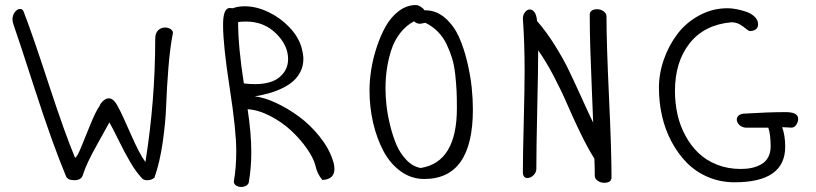

<svg xmlns="http://www.w3.org/2000/svg" viewBox="-20 -716 3258 767"><path d="M377.9 -293Q379.9 -300.8 391.1 -312Q402.3 -323.2 415 -323.2Q435.1 -323.2 453.1 -286.1Q465.3 -265.1 501.7 -181.9Q538.1 -98.6 561 -68.8Q600.1 -315.4 600.1 -561Q600.1 -584 611.8 -595Q623.5 -606 639.2 -606Q651.9 -606 661.1 -600.1Q670.4 -594.2 670.9 -585Q659.2 -525.9 652.6 -443.4Q646 -360.8 643.8 -294.7Q641.6 -228.5 630.1 -148.4Q618.7 -68.4 597.2 -6.8Q586.4 3.9 567.9 3.9Q554.7 3.9 547.9 -2.9Q523.4 -29.3 501.2 -66.9Q479 -104.5 454.3 -154.8Q429.7 -205.1 417 -227.1Q412.1 -217.3 368.7 -139.9Q325.2 -62.5 312 -20Q306.6 3.9 276.9 3.9Q249 3.9 243.2 -13.2Q189.5 -142.1 121.3 -352.8Q53.2 -563.5 33.2 -620.1Q29.8 -631.8 29.8 -638.2Q29.8 -654.8 39.3 -667.5Q48.8 -680.2 60.1 -680.2Q70.3 -680.2 74.2 -669.9Q107.9 -584 173.3 -383.8Q238.8 -183.6 279.8 -85.9Q287.1 -86.4 303.5 -126.5Q319.8 -166.5 341.3 -219.2Q362.8 -272 377.9 -293Z M871.1 -617.2Q871.1 -684.1 897.9 -684.1Q905.3 -684.1 910.2 -683.1Q930.2 -690.9 958 -690.9Q1003.9 -690.9 1052 -668Q1100.1 -645 1136 -607.2Q1171.9 -569.3 1184.1 -527.8Q1191.9 -499 1191.9 -481Q1191.9 -454.1 1181.2 -431.6Q1170.4 -409.2 1152.8 -393.3Q1135.3 -377.4 1109.9 -364.7Q1084.5 -352.1 1057.1 -344.2Q1029.8 -336.4 998 -331.1Q1036.1 -326.7 1083.3 -304.7Q1130.4 -282.7 1174.8 -250Q1219.2 -217.3 1256.3 -171.1Q1293.5 -125 1309.1 -77.1Q1315.9 -58.6 1315.9 -41Q1315.9 0.5 1268.1 2.9Q1247.1 -20.5 1240.2 -54.2Q1232.4 -84.5 1206.1 -122.3Q1179.7 -160.2 1143.3 -194.1Q1106.9 -228 1059.8 -252.4Q1012.7 -276.9 969.2 -279.8Q983.9 -183.1 983.9 -107.9Q983.9 -45.9 974.1 11.2Q972.7 20.5 963.6 25.6Q954.6 30.8 943.8 30.8Q931.6 30.8 922.9 24.9Q914.1 19 914.1 8.8Q923.8 -44.9 923.8 -112.8Q923.8 -195.8 897.5 -365Q871.1 -534.2 871.1 -617.2ZM931.2 -627.9Q931.2 -529.8 954.1 -382.8Q976.6 -379.9 998 -379.9Q1064 -379.9 1097.4 -408.4Q1130.9 -437 1130.9 -480Q1130.9 -535.2 1082.5 -582.5Q1034.2 -629.9 962.9 -629.9Q942.4 -629.9 931.2 -627.9Z M1456.1 -355Q1456.1 -393.1 1462.9 -437.3Q1469.7 -481.4 1484.9 -527.6Q1500 -573.7 1521 -611.1Q1542 -648.4 1573.5 -672.1Q1605 -695.8 1641.1 -695.8Q1649.9 -695.8 1659.9 -689.7Q1669.9 -683.6 1675.8 -674.8H1683.1Q1725.6 -673.3 1759.5 -643.1Q1793.5 -612.8 1813.2 -568.8Q1833 -524.9 1846.2 -469.7Q1859.4 -414.6 1864.3 -367.4Q1869.1 -320.3 1869.1 -278.8Q1869.1 -1 1674.8 -1Q1623.5 -1 1581.3 -31.2Q1539.1 -61.5 1512.2 -111.8Q1485.4 -162.1 1470.7 -224.9Q1456.1 -287.6 1456.1 -355ZM1679.2 -625Q1676.8 -625 1669.2 -623Q1661.6 -621.1 1656.7 -621.1Q1645 -621.1 1633.8 -630.9Q1601.1 -613.3 1577.9 -583Q1554.7 -552.7 1542.7 -514.9Q1530.8 -477.1 1525.4 -439.9Q1520 -402.8 1520 -361.8Q1520 -333 1523.7 -297.6Q1527.3 -262.2 1537.6 -219Q1547.9 -175.8 1562.7 -140.1Q1577.6 -104.5 1603 -77.6Q1628.4 -50.8 1660.2 -44.9Q1805.2 -67.4 1805.2 -284.2Q1805.2 -322.8 1804 -351.1Q1802.7 -379.4 1798.8 -416.5Q1794.9 -453.6 1786.4 -481.9Q1777.8 -510.3 1764.4 -538.6Q1751 -566.9 1729.5 -588.9Q1708 -610.8 1679.2 -625Z M2335.9 -657.2Q2335.9 -668 2344 -673.6Q2352.1 -679.2 2364.7 -679.2Q2379.4 -679.2 2391.1 -670.9Q2402.8 -662.6 2402.8 -649.9Q2402.8 -543 2412.8 -328.9Q2422.9 -114.7 2422.9 -7.8Q2422.9 14.2 2393.6 14.2Q2379.4 14.2 2367.7 6.1Q2356 -2 2356 -14.2Q2356 -47.9 2354.5 -82Q2326.7 -126.5 2296.9 -188.2Q2267.1 -250 2245.6 -300.3Q2224.1 -350.6 2192.9 -410.4Q2161.6 -470.2 2129.9 -515.1Q2129.9 -439.5 2126.2 -282.5Q2122.6 -125.5 2122.6 -42Q2122.6 -26.9 2111.1 -15.9Q2099.6 -4.9 2086.9 -4.9Q2068.8 -4.9 2068.8 -28.8Q2068.8 -95.2 2072.3 -229.7Q2075.7 -364.3 2075.7 -433.1Q2075.7 -544.4 2068.8 -642.1Q2068.8 -656.7 2077.4 -667.5Q2085.9 -678.2 2096.7 -678.2Q2107.4 -678.2 2115.5 -666.7Q2123.5 -655.3 2125.5 -631.8Q2162.1 -590.3 2196.3 -535.4Q2230.5 -480.5 2250.2 -439.7Q2270 -398.9 2301.8 -328.9Q2333.5 -258.8 2349.6 -226.1Q2348.1 -269 2344.2 -360.4Q2340.3 -451.7 2338.1 -522.2Q2335.9 -592.8 2335.9 -657.2Z M3049.3 -206.1H2957.5Q2942.4 -208 2932.9 -217.5Q2923.3 -227.1 2923.3 -238.8Q2923.3 -248 2931.2 -254.9Q2939 -261.7 2954.6 -262.2Q3048.3 -268.1 3118.7 -268.1Q3168.5 -268.1 3168.5 -241.2Q3168.5 -229 3160.9 -217.5Q3153.3 -206.1 3141.6 -206.1Q3137.2 -206.1 3124.8 -207Q3112.3 -208 3104.5 -208Q3116.7 -175.3 3116.7 -129.9Q3116.7 12.2 2914.6 12.2Q2857.4 12.2 2807.9 -9Q2758.3 -30.3 2722.9 -66.7Q2687.5 -103 2662.1 -151.1Q2636.7 -199.2 2624.5 -253.7Q2612.3 -308.1 2612.3 -365.2Q2612.3 -423.3 2632.6 -480.2Q2652.8 -537.1 2687.7 -582.3Q2722.7 -627.4 2774.9 -655.3Q2827.1 -683.1 2886.7 -683.1Q2901.4 -683.1 2920.4 -679.7Q2939.5 -676.3 2960 -669.4Q2980.5 -662.6 2994.4 -649.4Q3008.3 -636.2 3008.3 -619.1Q3008.3 -594.7 2978.5 -591.8Q2970.7 -591.8 2960.7 -600.6Q2950.7 -609.4 2935.8 -618.2Q2920.9 -627 2901.4 -627Q2793.5 -617.2 2734.9 -543Q2676.3 -468.8 2676.3 -352.1Q2676.3 -304.2 2686.3 -259.3Q2696.3 -214.4 2717.8 -174.6Q2739.3 -134.8 2769.8 -105.2Q2800.3 -75.7 2844 -58.3Q2887.7 -41 2939.5 -41Q2963.4 -41 2983.4 -45.4Q3003.4 -49.8 3021 -59.6Q3038.6 -69.3 3048.6 -87.6Q3058.6 -106 3058.6 -130.9Q3058.6 -177.2 3049.3 -206.1Z"/></svg>

Font: Zhizn
Style: Regular
Weight: 400
Designer: Peter Zharnov
Foundry: Peter Zharnov
Version: Version 1.000